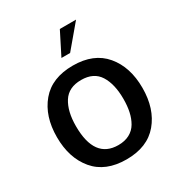

<svg xmlns="http://www.w3.org/2000/svg" viewBox="-228 -1159 1250 1331"><g transform="rotate(-30 397.0 -493.5)"><path d="M577.1 -1001 425.8 -821.3H356.4L447.3 -1001ZM397.5 13.7Q229.5 13.7 142.1 -90.3Q54.7 -194.3 54.7 -361.3Q54.7 -528.3 142.1 -632.3Q229.5 -736.3 397.5 -736.3Q564.5 -736.3 651.9 -632.3Q739.3 -528.3 739.3 -361.3Q739.3 -194.3 651.9 -90.3Q564.5 13.7 397.5 13.7ZM586.9 -361.3Q586.9 -479.5 542.5 -550.3Q498 -621.1 397.5 -621.1Q296.9 -621.1 252 -550.3Q207 -479.5 207 -361.3Q207 -100.6 397.5 -100.6Q449.2 -100.6 486.8 -120.6Q524.4 -140.6 545.9 -177.2Q567.4 -213.9 577.1 -259.3Q586.9 -304.7 586.9 -361.3Z"/></g></svg>

Font: FreeUniversal
Style: Bold
Weight: 700
Version: Version 1.001